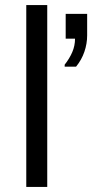

<svg xmlns="http://www.w3.org/2000/svg" viewBox="-20 -740 365 760"><path d="M236 -476V-484Q255 -508 266 -533.5Q277 -559 277 -587H240V-685H325V-600Q325 -567 314 -535Q303 -503 281 -476ZM84 0V-720H167V0Z"/></svg>

Font: Chivo Medium Light
Style: Regular
Weight: 300
Version: Version 2.002